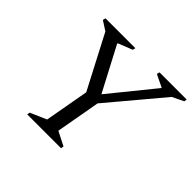

<svg xmlns="http://www.w3.org/2000/svg" viewBox="-157 -844 1028 1028"><g transform="rotate(45 357.0 -330.0)"><path d="M166 0 169 -16 261 -56 306 -307 148 -610 95 -644 99 -660H325L321 -644L240 -612L239 -608L371 -357L573 -606L574 -610L504 -644L508 -660H714L711 -644L647 -613L391 -308L346 -56L425 -16L422 0Z"/></g></svg>

Font: Spectral SC
Style: Italic
Weight: 400
Italic angle: -10°
Designer: Jean-Baptiste Levee
Foundry: Production Type
Version: Version 2.001